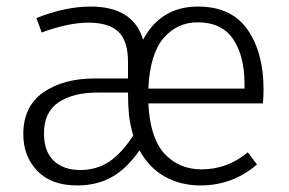

<svg xmlns="http://www.w3.org/2000/svg" viewBox="-20 -554 880 585"><path d="M591 11Q530 11 482 -16Q434 -43 405 -96Q367 -41 321.5 -15Q276 11 215 11Q136 11 93.5 -33.5Q51 -78 51 -145Q51 -230 112 -272.5Q173 -315 270 -315H370V-365Q370 -429 341 -457Q312 -485 249 -485Q189 -485 107 -455L91 -499Q179 -534 256 -534Q386 -534 416 -433Q470 -534 583 -534Q685 -534 734 -464Q783 -394 783 -281Q783 -259 781 -239H432Q437 -134 481 -86Q525 -38 594 -38Q673 -38 735 -90L763 -53Q689 11 591 11ZM725 -284V-299Q725 -383 690.5 -434.5Q656 -486 582 -486Q520 -486 478.5 -438Q437 -390 432 -284ZM224 -36Q274 -36 312 -61Q350 -86 386 -141Q376 -175 373 -204.5Q370 -234 370 -272H278Q202 -272 158 -242Q114 -212 114 -148Q114 -92 144 -64Q174 -36 224 -36Z"/></svg>

Font: Trujillo Light
Style: Regular
Weight: 300
Designer: Fira Sans original fonts by bBox Type GmbH, Carrois Corporate GbR, & Edenspiekermann AG / Changes by Cristiano Sobral
Foundry: Fira Sans original fonts by bBox Type GmbH, Carrois Corporate GbR, & Edenspiekermann AG / Changes by Cristiano Sobral
Version: Version 4.301;July 28, 2020;FontCreator 13.0.0.2655 64-bit